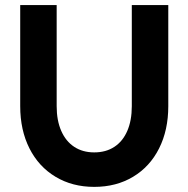

<svg xmlns="http://www.w3.org/2000/svg" viewBox="-20 -727 747 761"><path d="M60.1 -306.2V-707H204.6V-306.2Q204.6 -249.5 222.7 -208.3Q240.7 -167 274.2 -145Q307.6 -123 353.5 -123Q399.9 -123 433.3 -145Q466.8 -167 484.6 -208.3Q502.4 -249.5 502.4 -306.2V-707H647V-306.2Q647 -211.4 610.6 -138.9Q574.2 -66.4 507.6 -26.4Q440.9 13.7 353.5 13.7Q266.6 13.7 200 -26.4Q133.3 -66.4 96.7 -138.9Q60.1 -211.4 60.1 -306.2Z"/></svg>

Font: Wanted Sans Std Variable
Style: Regular
Weight: 400
Designer: Original Design by Kil Hyung-jin and Kang Hanbin, Wanted Lab, Inc;
Foundry: Wanted Lab, Inc.
Version: Version 1.003;Glyphs 3.2 (3227)